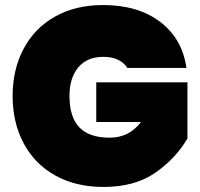

<svg xmlns="http://www.w3.org/2000/svg" viewBox="-20 -735 792 760"><path d="M484 -466Q471 -487 447 -498.5Q423 -510 389 -510Q325 -510 290 -468.5Q255 -427 255 -355Q255 -272 294 -231Q333 -190 414 -190Q491 -190 538 -252H361V-409H722V-187Q676 -108 595 -51.5Q514 5 390 5Q280 5 198.5 -40.5Q117 -86 73.5 -168Q30 -250 30 -355Q30 -460 73.5 -542Q117 -624 198 -669.5Q279 -715 388 -715Q527 -715 614.5 -648Q702 -581 718 -466Z"/></svg>

Font: Poppins Black A&M
Style: Regular
Weight: 900
Designer: Ninad Kale (Devanagari), Jonny Pinhorn (Latin)
Foundry: Indian Type Foundry
Version: 4.004